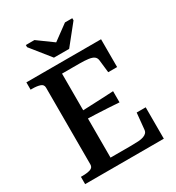

<svg xmlns="http://www.w3.org/2000/svg" viewBox="-211 -1033 1062 1160"><g transform="rotate(-30 319.5 -453.5)"><path d="M258 -756H364L473 -892V-907H422L298 -816H334L209 -907H149V-892ZM588 -219V0H39V-51H50Q83 -51 104.5 -58Q126 -65 126 -87V-623Q126 -645 104.5 -652Q83 -659 50 -659H39V-710H560V-516H498L488 -604Q486 -622 473.5 -631.5Q461 -641 435.5 -644.5Q410 -648 371 -648H252V-62H392Q424 -62 446.5 -63.5Q469 -65 483.5 -70.5Q498 -76 505.5 -84.5Q513 -93 514 -107L525 -219ZM224 -391Q267 -393 307.5 -394.5Q348 -396 387.5 -398Q427 -400 466 -402V-324Q427 -327 387.5 -329Q348 -331 307.5 -333Q267 -335 224 -336Z"/></g></svg>

Font: Roboto Serif 36pt Medium
Style: Regular
Weight: 500
Designer: Greg Gazdowicz
Foundry: Commercial Type
Version: Version 1.008